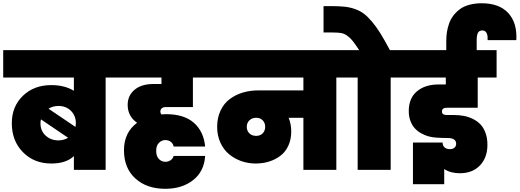

<svg xmlns="http://www.w3.org/2000/svg" viewBox="-31 -1050 3213 1187"><path d="M425.8 0V-85Q377.9 -39.1 286.1 -39.1Q179.7 -39.1 110.8 -109.1Q42 -179.2 42 -288.1Q42 -391.6 110.6 -457.8Q179.2 -523.9 286.1 -523.9Q368.2 -523.9 425.8 -488.8V-570.8H-11.2V-740.2H698.2V-570.8H622.1V0ZM330.1 -395Q296.4 -395 269 -377.9L436 -265.1Q438 -278.8 438 -288.1Q438 -334.5 407.7 -364.7Q377.4 -395 330.1 -395ZM330.1 -182.1Q361.8 -182.1 390.1 -198.2L222.2 -312Q219.2 -300.3 219.2 -288.1Q219.2 -240.7 251.5 -211.4Q283.7 -182.1 330.1 -182.1Z M1237.3 -85.9Q1231.4 9.3 1163.3 63.2Q1095.2 117.2 990.7 117.2Q876 117.2 805.7 53.2Q735.4 -10.7 735.4 -121.1Q735.4 -230.5 816.4 -291Q758.3 -331.1 758.3 -401.9Q758.3 -459 800.8 -494.9Q843.3 -530.8 919.4 -530.8H967.3V-570.8H675.3V-740.2H1281.7V-570.8H1161.6V-388.2H994.6Q979.5 -388.2 970 -381.1Q960.4 -374 960.4 -359.9Q960.4 -350.1 966.3 -342.8Q981 -344.2 995.6 -344.2Q1107.4 -344.2 1168 -290.5Q1228.5 -236.8 1237.3 -144H1042.5Q1039.6 -161.6 1025.4 -172.9Q1011.2 -184.1 990.7 -184.1Q969.2 -184.1 951.9 -167.2Q934.6 -150.4 934.6 -118.2Q934.6 -84 951.4 -66.9Q968.3 -49.8 990.7 -49.8Q1009.8 -49.8 1023.9 -59.6Q1038.1 -69.3 1042.5 -85.9Z M1552.7 -210Q1577.6 -210 1593 -225.6Q1608.4 -241.2 1608.4 -266.1Q1608.4 -290.5 1593 -306.2Q1577.6 -321.8 1552.7 -321.8Q1527.3 -321.8 1511 -306.2Q1494.6 -290.5 1494.6 -266.1Q1494.6 -241.2 1510.7 -225.6Q1526.9 -210 1552.7 -210ZM1259.3 -570.8V-740.2H2125.5V-570.8H2048.3V0H1844.7V-321.8H1753.4Q1769.5 -283.7 1769.5 -236.8Q1769.5 -188 1751.7 -149.4Q1733.9 -110.8 1702.9 -87.2Q1671.9 -63.5 1632.8 -51.3Q1593.8 -39.1 1549.3 -39.1Q1503.4 -39.1 1460.9 -54Q1418.5 -68.8 1385 -96.7Q1351.6 -124.5 1331.5 -168.2Q1311.5 -211.9 1311.5 -265.1Q1311.5 -321.8 1332.3 -366Q1353 -410.2 1388.7 -437Q1424.3 -463.9 1469.5 -477.5Q1514.6 -491.2 1566.4 -491.2H1844.7V-570.8Z M2384.3 0H2180.2V-570.8H2103V-740.2H2189.5Q2164.6 -777.8 2150.1 -796.1Q2135.7 -814.5 2117.2 -828.1Q2098.6 -841.8 2079.3 -845.5Q2060.1 -849.1 2028.3 -849.1H1969.2V-1012.2H2025.4Q2070.8 -1011.7 2102.1 -1008.3Q2133.3 -1004.9 2164.3 -993.9Q2195.3 -982.9 2218.5 -965.3Q2241.7 -947.8 2268.6 -916.3Q2295.4 -884.8 2321 -843.3Q2346.7 -801.8 2379.4 -740.2H2460.4V-570.8H2384.3Z M2715.3 -4.9V88.9H2522V-168.9H2705.1Q2705.6 -148.4 2718 -138.2Q2730.5 -127.9 2750 -127.9Q2768.6 -127.9 2778.8 -137Q2789.1 -146 2789.1 -161.1Q2789.1 -196.8 2735.4 -196.8Q2700.7 -196.8 2666 -199.2Q2642.1 -200.7 2619.1 -206.8Q2596.2 -212.9 2573.5 -225.6Q2550.8 -238.3 2533.9 -256.3Q2517.1 -274.4 2506.6 -301.8Q2496.1 -329.1 2496.1 -362.8Q2496.1 -443.4 2546.9 -485.6Q2597.7 -527.8 2680.2 -527.8H2725.1V-570.8H2438V-740.2H2728V-797.9Q2728 -825.2 2731.9 -850.8Q2735.8 -876.5 2745.1 -903.6Q2754.4 -930.7 2771 -952.6Q2787.6 -974.6 2811 -992.4Q2834.5 -1010.3 2869.4 -1020Q2904.3 -1029.8 2947.3 -1029.8Q3055.7 -1029.8 3111.3 -969.2Q3167 -908.7 3161.1 -801.8H2983.4Q2985.4 -831.5 2976.8 -846.7Q2968.3 -861.8 2951.2 -861.8Q2931.6 -861.8 2923.8 -847.2Q2916 -832.5 2916 -800.8V-740.2H3039.1V-570.8H2922.4V-383.8H2731Q2701.2 -383.8 2701.2 -360.8Q2701.2 -338.9 2732.4 -338.9H2775.4Q2807.6 -338.9 2836.4 -333.5Q2865.2 -328.1 2892.6 -314.7Q2919.9 -301.3 2939.5 -280.8Q2959 -260.3 2970.7 -228Q2982.4 -195.8 2982.4 -154.8Q2982.4 -76.2 2936.5 -27.6Q2890.6 21 2812 21Q2754.4 21 2715.3 -4.9Z"/></svg>

Font: SVN-Poppins Black
Style: Regular
Weight: 900
Designer: Ninad Kale (Devanagari), Jonny Pinhorn (Latin)
Foundry: Indian Type Foundry
Version: Version 3.002 2017